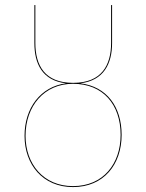

<svg xmlns="http://www.w3.org/2000/svg" viewBox="-20 -748 592 777"><path d="M305.4 -410.8C399.9 -422.3 433.6 -489.8 433.6 -574.2V-727.5H429.6V-574.2C429.6 -483.7 390.8 -412.7 276.2 -412.7C160.8 -412.7 123.1 -483.5 123.1 -574.2V-727.5H119.1V-574.2C119.1 -489.7 151.1 -422.1 246.9 -410.8C144.5 -397.4 79.3 -311.3 79.3 -198.4C79.3 -81.4 153.6 9.1 275.3 9.1C400.1 9.1 472.2 -82.6 472.2 -202.2C472.2 -316.9 411.2 -398 305.4 -410.8ZM275.3 5.2C155.8 5.2 83.4 -84.3 83.4 -198.4C83.4 -318.8 158.9 -408.9 275.3 -408.9C397.5 -408.9 468.1 -324.5 468.1 -202.2C468.1 -85.3 397.9 5.2 275.3 5.2Z"/></svg>

Font: Fira Sans Four
Style: Regular
Weight: 100
Designer: Carrois Corporate & Edenspiekermann AG
Foundry: Carrois Corporate GbR & Edenspiekermann AG
Version: Version 4.203;PS 004.203;hotconv 1.0.88;makeotf.lib2.5.64775